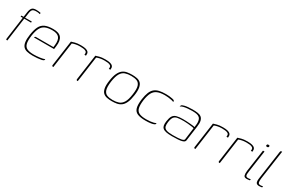

<svg xmlns="http://www.w3.org/2000/svg" viewBox="94 -1430 3541 2364"><g transform="rotate(30 1865.0 -248.5)"><path d="M65 -352H96L106 -423Q112 -464 128.5 -484.5Q145 -505 188 -505Q206 -505 218.5 -503.5Q231 -502 239.5 -500.5Q248 -499 254 -498L251 -480Q245 -482 238 -484Q231 -486 221 -487Q211 -488 197 -488Q160 -488 145.5 -473Q131 -458 126 -417L117 -352H213L211 -336H114L68 0H59Q52 0 50 -3Q48 -6 49 -16L93 -336H62Z M432 7Q381 7 346.5 -2Q312 -11 293 -34Q274 -57 269 -97.5Q264 -138 273 -200Q284 -275 306.5 -320Q329 -365 372 -385Q415 -405 489 -405Q572 -405 604 -364.5Q636 -324 625 -241L619 -196H334Q335 -203 339.5 -208Q344 -213 354 -213H600L604 -246Q612 -317 585 -351.5Q558 -386 487 -386Q427 -386 388.5 -369.5Q350 -353 328.5 -313Q307 -273 296 -200Q286 -124 296.5 -83.5Q307 -43 340.5 -27.5Q374 -12 434 -12Q454 -12 476.5 -13.5Q499 -15 521 -18Q543 -21 560.5 -25Q578 -29 588 -34L587 -26Q586 -19 579.5 -14Q573 -9 553 -4Q527 1 495.5 4Q464 7 432 7Z M722 0H716Q709 0 705 -3.5Q701 -7 702 -16L753 -379Q772 -385 802.5 -393.5Q833 -402 884 -402Q928 -402 953 -395Q978 -388 988.5 -376.5Q999 -365 1000.5 -351Q1002 -337 1000 -322H978L979 -336Q981 -359 965.5 -369Q950 -379 927 -381.5Q904 -384 881 -384Q847 -384 819 -378Q791 -372 773 -364Z M1069 0H1063Q1056 0 1052 -3.5Q1048 -7 1049 -16L1100 -379Q1119 -385 1149.5 -393.5Q1180 -402 1231 -402Q1275 -402 1300 -395Q1325 -388 1335.5 -376.5Q1346 -365 1347.5 -351Q1349 -337 1347 -322H1325L1326 -336Q1328 -359 1312.5 -369Q1297 -379 1274 -381.5Q1251 -384 1228 -384Q1194 -384 1166 -378Q1138 -372 1120 -364Z M1553 5Q1515 5 1483.5 -1.5Q1452 -8 1430.5 -28Q1409 -48 1401 -89Q1393 -130 1403 -199Q1413 -268 1432.5 -309Q1452 -350 1479 -370.5Q1506 -391 1539.5 -397Q1573 -403 1611 -403Q1649 -403 1681 -396.5Q1713 -390 1734 -370Q1755 -350 1763 -309Q1771 -268 1761 -199Q1751 -129 1732 -88Q1713 -47 1685.5 -27Q1658 -7 1624.5 -1Q1591 5 1553 5ZM1556 -13Q1604 -13 1640.5 -25.5Q1677 -38 1701.5 -77.5Q1726 -117 1737 -199Q1749 -281 1735.5 -320.5Q1722 -360 1689 -372.5Q1656 -385 1608 -385Q1560 -385 1523.5 -372.5Q1487 -360 1463 -320.5Q1439 -281 1427 -199Q1416 -117 1429.5 -77.5Q1443 -38 1476 -25.5Q1509 -13 1556 -13Z M2032 5Q1961 5 1919.5 -12Q1878 -29 1865 -73.5Q1852 -118 1863 -200Q1872 -263 1888.5 -303Q1905 -343 1931.5 -365Q1958 -387 1997 -396Q2036 -405 2090 -405Q2116 -405 2137 -403Q2158 -401 2183 -396Q2197 -394 2204.5 -390Q2212 -386 2214.5 -380.5Q2217 -375 2215 -365Q2204 -371 2181 -376Q2158 -381 2132.5 -383.5Q2107 -386 2086 -386Q2021 -386 1980.5 -368.5Q1940 -351 1918.5 -310.5Q1897 -270 1887 -200Q1878 -130 1887.5 -89Q1897 -48 1932 -31Q1967 -14 2034 -14Q2065 -14 2090.5 -17Q2116 -20 2136 -25Q2156 -30 2169 -36L2167 -25Q2166 -17 2149 -10Q2132 -3 2102.5 1Q2073 5 2032 5Z M2411 8Q2359 8 2327 1Q2295 -6 2279 -21Q2263 -36 2259.5 -60Q2256 -84 2261 -118Q2268 -169 2285 -196Q2302 -223 2336 -233Q2370 -243 2426 -243Q2451 -243 2478.5 -241.5Q2506 -240 2531 -238Q2556 -236 2573.5 -233.5Q2591 -231 2597 -229Q2606 -284 2600.5 -316Q2595 -348 2578 -363Q2561 -378 2534.5 -382.5Q2508 -387 2475 -387Q2442 -387 2408.5 -384Q2375 -381 2349 -374Q2323 -367 2312 -355L2314 -362Q2316 -379 2330.5 -385Q2345 -391 2357 -394Q2375 -399 2407 -402Q2439 -405 2470 -405Q2511 -405 2542.5 -400.5Q2574 -396 2594 -380.5Q2614 -365 2622 -333.5Q2630 -302 2622 -247L2593 -36Q2590 -13 2551 -2.5Q2512 8 2411 8ZM2413 -9Q2499 -9 2534 -16.5Q2569 -24 2572 -40L2594 -210Q2587 -214 2561 -217.5Q2535 -221 2503.5 -224Q2472 -227 2448 -227Q2394 -227 2360 -221.5Q2326 -216 2308.5 -193Q2291 -170 2284 -119Q2279 -82 2285 -57.5Q2291 -33 2320 -21Q2349 -9 2413 -9Z M2741 0H2735Q2728 0 2724 -3.5Q2720 -7 2721 -16L2772 -379Q2791 -385 2821.5 -393.5Q2852 -402 2903 -402Q2947 -402 2972 -395Q2997 -388 3007.5 -376.5Q3018 -365 3019.5 -351Q3021 -337 3019 -322H2997L2998 -336Q3000 -359 2984.5 -369Q2969 -379 2946 -381.5Q2923 -384 2900 -384Q2866 -384 2838 -378Q2810 -372 2792 -364Z M3088 0H3082Q3075 0 3071 -3.5Q3067 -7 3068 -16L3119 -379Q3138 -385 3168.5 -393.5Q3199 -402 3250 -402Q3294 -402 3319 -395Q3344 -388 3354.5 -376.5Q3365 -365 3366.5 -351Q3368 -337 3366 -322H3344L3345 -336Q3347 -359 3331.5 -369Q3316 -379 3293 -381.5Q3270 -384 3247 -384Q3213 -384 3185 -378Q3157 -372 3139 -364Z M3470 3Q3436 3 3429 -21Q3422 -45 3427 -86L3472 -399H3494L3450 -89Q3443 -43 3450 -28.5Q3457 -14 3481 -14Q3486 -14 3500 -15.5Q3514 -17 3518 -19L3516 -2Q3512 -1 3505 0Q3498 1 3489 2Q3480 3 3470 3ZM3492 -463Q3486 -463 3480 -466Q3474 -469 3475 -479Q3477 -490 3482.5 -493Q3488 -496 3495 -496Q3503 -496 3509 -493.5Q3515 -491 3513 -479Q3511 -469 3504.5 -466Q3498 -463 3492 -463Z M3647 3Q3616 3 3605 -15.5Q3594 -34 3601 -82L3658 -484Q3659 -490 3660.5 -495Q3662 -500 3665.5 -502.5Q3669 -505 3675 -505H3684Q3684 -505 3682.5 -497.5Q3681 -490 3679 -475L3624 -89Q3619 -50 3625 -32Q3631 -14 3656 -14Q3662 -14 3675 -15.5Q3688 -17 3692 -19L3690 -2Q3685 -1 3674.5 1Q3664 3 3647 3Z"/></g></svg>

Font: Genos Thin
Style: Italic
Weight: 100
Italic angle: -8°
Designer: Robert E. Leuschke
Foundry: Robert E. Leuschke
Version: Version 1.010